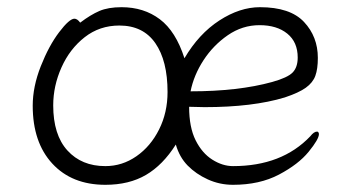

<svg xmlns="http://www.w3.org/2000/svg" viewBox="-20 -501 988 534"><path d="M273 13Q180 13 125.5 -46Q71 -105 71 -207Q71 -260 93.5 -317Q116 -374 144.5 -411.5Q173 -449 187 -449Q195 -449 203 -438Q232 -460 256.5 -470.5Q281 -481 318 -481Q380 -481 424.5 -447.5Q469 -414 493 -339Q533 -407 590 -444Q647 -481 703 -481Q787 -481 825.5 -440Q864 -399 864 -340Q864 -309 857 -290Q850 -271 830.5 -257Q811 -243 772 -230Q683 -203 549 -203L506 -204Q506 -147 524 -111Q542 -75 570.5 -57Q599 -39 628 -39Q764 -39 843 -122Q853 -135 862 -135Q864 -135 865.5 -133Q867 -131 867 -128Q867 -114 838.5 -79Q810 -44 756 -15.5Q702 13 628 13Q591 13 558 -2Q525 -17 502 -40.5Q479 -64 469 -99Q433 -42 386 -14.5Q339 13 273 13ZM273 -39Q320 -39 359.5 -66.5Q399 -94 422.5 -141Q446 -188 446 -245Q446 -332 412 -381Q378 -430 312 -430Q257 -430 215.5 -397.5Q174 -365 151 -313.5Q128 -262 128 -208Q128 -126 167.5 -82.5Q207 -39 273 -39ZM737 -273Q780 -285 794 -299.5Q808 -314 808 -341Q808 -384 779 -407.5Q750 -431 702 -431Q654 -431 613.5 -403Q573 -375 546 -333.5Q519 -292 510 -247Q643 -247 737 -273Z"/></svg>

Font: JyunsaiKaai Light
Style: Regular
Weight: 300
Designer: Fontworks Inc.
Version: Version 0.030;April 7, 2024;FontCreator 14.0.0.2901 64-bit